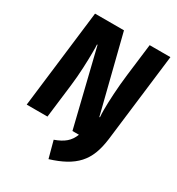

<svg xmlns="http://www.w3.org/2000/svg" viewBox="-212 -824 1085 1178"><g transform="rotate(30 330.5 -235.0)"><path d="M280 104Q328 87 356 63Q384 39 399 0H353L222 -535H218Q219 -526 219 -512V-481Q219 -435 216 -369Q213 -303 205 -237L176 0H29L113 -693H318L453 -157H457Q456 -167 455.5 -179.5Q455 -192 455 -209Q455 -256 459 -323.5Q463 -391 472 -466L500 -693H647L571 -69Q563 -6 545 40Q527 86 496 120Q465 154 419.5 179Q374 204 312 223Z"/></g></svg>

Font: Qjlgwqiwhsfqbnnlvksmvfsycuq
Style: Regular
Weight: 700
Italic angle: -8°
Designer: Carrois Corporate & Edenspiekermann
Foundry: Carrois Corporate GbR & Edenspiekermann AG
Version: Version 2.001